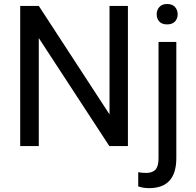

<svg xmlns="http://www.w3.org/2000/svg" viewBox="-20 -741 992 974"><path d="M628.9 0H534.7L176.8 -547.9V0H82.5V-710.9H176.8L535.6 -160.6V-710.9H628.9ZM874.5 -528.3V61Q874.5 213.4 736.3 213.4Q706.5 213.4 681.2 204.6V132.3Q696.8 136.2 722.2 136.2Q752.4 136.2 768.3 119.9Q784.2 103.5 784.2 63V-528.3ZM774.9 -668.5Q774.9 -689.9 788.3 -705.3Q801.8 -720.7 827.6 -720.7Q854 -720.7 867.7 -705.6Q881.3 -690.4 881.3 -668.5Q881.3 -646.5 867.7 -631.8Q854 -617.2 827.6 -617.2Q801.3 -617.2 788.1 -631.8Q774.9 -646.5 774.9 -668.5Z"/></svg>

Font: Roboto
Style: Regular
Weight: 400
Designer: Google
Version: Version 2.001047; 2015